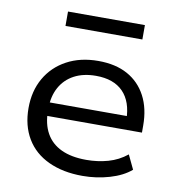

<svg xmlns="http://www.w3.org/2000/svg" viewBox="-79 -761 778 841"><g transform="rotate(10 310.0 -340.0)"><path d="M343 9Q256 9 191.5 -21Q127 -51 93 -108Q59 -165 59 -243Q59 -319 92 -376.5Q125 -434 185 -466.5Q245 -499 325 -499Q402 -499 455.5 -469.5Q509 -440 538 -385Q567 -330 567 -254V-223H125V-283H510L490 -266Q489 -347 447 -390Q405 -433 326 -433Q270 -433 229.5 -411.5Q189 -390 167 -350Q145 -310 145 -255V-246Q145 -187 168 -146Q191 -105 236 -84Q281 -63 347 -63Q398 -63 444 -76Q490 -89 527 -119L557 -56Q521 -25 463 -8Q405 9 343 9ZM156 -625V-689H498V-625Z"/></g></svg>

Font: Nunito Sans 10pt SemiExpanded
Style: Regular
Weight: 400
Width: 6
Designer: Vernon Adams
Foundry: Vernon Adams
Version: Version 3.101;gftools[0.9.27]